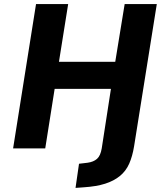

<svg xmlns="http://www.w3.org/2000/svg" viewBox="-20 -725 798 938"><path d="M349 193 366 75 408 70Q437 66 454 51Q471 36 477 0L522 -291H247L201 0H44L156 -705H313L268 -423H543L589 -705H746L635 -10Q627 39 611 75Q595 111 565.5 135Q536 159 493.5 172.5Q451 186 390 190Z"/></svg>

Font: Nunito Sans 7pt SemiCondensed ExtraBold
Style: Italic
Weight: 800
Width: 4
Italic angle: -9°
Designer: Vernon Adams
Foundry: Vernon Adams
Version: Version 3.101;gftools[0.9.27]